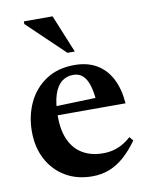

<svg xmlns="http://www.w3.org/2000/svg" viewBox="-81 -749 637 820"><g transform="rotate(-10 238.0 -339.0)"><path d="M259 -469.5Q315.5 -469.5 355.5 -446Q395.5 -422.5 418.5 -378.2Q441.5 -334 446.5 -270.5H126.5L127 -309L384.5 -317.5L326 -293.5Q323 -339.5 313.8 -369.5Q304.5 -399.5 288.2 -414.2Q272 -429 247 -429Q218.5 -429 197.2 -412.5Q176 -396 164 -360Q152 -324 152 -265Q152 -202.5 172 -160.8Q192 -119 228.8 -98Q265.5 -77 316 -77Q338.5 -77 359 -82Q379.5 -87 399 -97.8Q418.5 -108.5 437.5 -125.5L451.5 -108.5Q422.5 -68 392 -41.2Q361.5 -14.5 327.5 -1.2Q293.5 12 254 12Q188 12 138 -17.2Q88 -46.5 59.8 -99Q31.5 -151.5 31.5 -221Q31.5 -288.5 58 -345Q84.5 -401.5 135.5 -435.5Q186.5 -469.5 259 -469.5ZM271.5 -526H239.5L79.5 -679V-690.5H204Z"/></g></svg>

Font: Newsreader 36pt SemiBold
Style: Regular
Weight: 600
Designer: Hugues Gentile
Foundry: Production Type
Version: Version 1.003